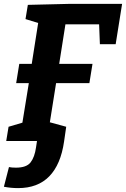

<svg xmlns="http://www.w3.org/2000/svg" viewBox="-22 -724 647 986"><path d="M329 -704H605L572 -497H491L487 -599H314L282 -396H453L437 -297H266L234 -96L318 -73L307 3Q290 121 231 181.5Q172 242 71 242Q34 242 -2 235L24 134Q38 137 60 137Q114 137 135 110Q156 83 163 33L168 0H10L22 -73L93 -94L126 -297H61L77 -396H141L174 -606L109 -626L121 -699Z"/></svg>

Font: Bitter Pro
Style: Bold Italic
Weight: 700
Italic angle: -9°
Designer: Sol Matas, and Bitter project Authors
Foundry: Sol Matas
Version: Version 1.010